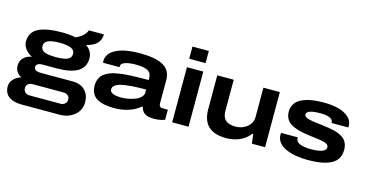

<svg xmlns="http://www.w3.org/2000/svg" viewBox="-90 -1148 3386 1773"><g transform="rotate(15 1603.5 -261.5)"><path d="M176.8 201.2Q143.1 201.2 114.3 193.8Q85.4 186.5 62.5 171.9Q39.6 157.2 26.4 131.8Q13.2 106.4 13.2 73.2Q13.2 35.2 40 4.6Q66.9 -25.9 112.8 -41Q51.8 -70.8 51.8 -139.2Q51.8 -181.2 80.6 -211.4Q109.4 -241.7 158.2 -249Q116.7 -270 92.8 -302.7Q68.8 -335.4 68.8 -372.1Q68.8 -418 88.9 -450.4Q108.9 -482.9 148.9 -502.2Q189 -521.5 243.9 -530.3Q298.8 -539.1 373 -539.1Q441.4 -539.1 501 -526.9Q546.4 -546.9 572.3 -572.5Q598.1 -598.1 603 -621.1H748Q745.1 -512.2 612.8 -483.9Q675.8 -441.4 675.8 -371.1Q675.8 -205.1 409.2 -205.1H272.9Q242.7 -205.1 226.8 -194.8Q210.9 -184.6 210.9 -167Q210.9 -148.9 227.1 -137.9Q243.2 -127 276.9 -127H581.1Q657.7 -127 700 -83.3Q742.2 -39.6 742.2 30.8Q742.2 106 684.8 153.6Q627.4 201.2 544.9 201.2ZM373 -303.2Q445.3 -303.2 482.2 -318.6Q519 -334 519 -372.1Q519 -409.2 481.7 -425Q444.3 -440.9 373 -440.9Q301.8 -440.9 264.4 -425Q227.1 -409.2 227.1 -372.1Q227.1 -333 263.4 -318.1Q299.8 -303.2 373 -303.2ZM228 101.1H526.9Q550.8 101.1 567.9 85.9Q585 70.8 585 45.9Q585 22 567.9 7.6Q550.8 -6.8 526.9 -6.8H231.9Q205.6 -6.8 188.2 6.8Q170.9 20.5 170.9 44.9Q170.9 70.3 187.3 85.7Q203.6 101.1 228 101.1Z M1013.7 12.2Q962.9 12.2 923.8 4.9Q884.8 -2.4 852.8 -19.5Q820.8 -36.6 803.7 -67.9Q786.6 -99.1 786.6 -144Q786.6 -171.9 794.2 -194.6Q801.8 -217.3 814.2 -234.4Q826.7 -251.5 848.6 -264.9Q870.6 -278.3 892.6 -287.4Q914.6 -296.4 949 -302.7Q983.4 -309.1 1013.2 -312.5Q1043 -315.9 1087.9 -317.9Q1132.8 -319.8 1168 -320.3Q1203.1 -320.8 1255.9 -320.8V-339.8Q1255.9 -387.7 1220.2 -408Q1184.6 -428.2 1106.4 -428.2Q1043 -428.2 1003.9 -415Q964.8 -401.9 964.8 -376V-366.2H807.6Q805.7 -376 805.7 -381.8Q805.7 -454.1 886 -496.6Q966.3 -539.1 1117.7 -539.1Q1265.1 -539.1 1338.9 -497.8Q1412.6 -456.5 1412.6 -361.8V-141.1Q1412.6 -102.1 1445.8 -102.1H1497.6V-5.9Q1450.7 12.2 1395.5 12.2Q1332 12.2 1303.5 -9Q1274.9 -30.3 1267.6 -67.9H1259.8Q1216.3 -30.3 1152.1 -9Q1087.9 12.2 1013.7 12.2ZM1054.7 -99.1Q1084.5 -99.1 1118.2 -105.5Q1151.9 -111.8 1183.3 -123.8Q1214.8 -135.7 1235.4 -156.5Q1255.9 -177.2 1255.9 -202.1V-230Q1091.8 -230 1017.3 -211.4Q942.9 -192.9 942.9 -148.9Q942.9 -99.1 1054.7 -99.1Z M1566.4 -607.9V-724.1H1722.7V-607.9ZM1566.4 0V-526.9H1722.7V0Z M2082.5 12.2Q1856.4 12.2 1856.4 -204.1V-526.9H2013.7V-229Q2013.7 -168 2045.9 -140.4Q2078.1 -112.8 2139.6 -112.8Q2204.6 -112.8 2251 -151.1Q2297.4 -189.5 2297.4 -249V-526.9H2454.6V0H2328.6L2317.4 -88.9H2308.6Q2268.6 -36.1 2209 -12Q2149.4 12.2 2082.5 12.2Z M2863.3 12.2Q2802.7 12.2 2749.5 2.7Q2696.3 -6.8 2653.6 -25.9Q2610.8 -44.9 2586.2 -76.4Q2561.5 -107.9 2561.5 -148.9Q2561.5 -154.3 2563.5 -166H2723.6Q2723.6 -164.6 2723.1 -160.9Q2722.7 -157.2 2722.7 -155.8Q2723.1 -123 2762.9 -107.4Q2802.7 -91.8 2864.3 -91.8Q3010.3 -91.8 3010.3 -147Q3010.3 -154.8 3007.3 -161.4Q3004.4 -168 2998 -172.9Q2991.7 -177.7 2984.1 -181.6Q2976.6 -185.5 2964.4 -188.7Q2952.1 -191.9 2940.7 -194.1Q2929.2 -196.3 2911.9 -198.7Q2894.5 -201.2 2879.6 -202.9Q2864.7 -204.6 2842.8 -207.5Q2820.8 -210.4 2803.2 -212.9Q2762.2 -218.8 2731.7 -226.1Q2701.2 -233.4 2671.4 -245.8Q2641.6 -258.3 2622.6 -274.9Q2603.5 -291.5 2592 -316.7Q2580.6 -341.8 2580.6 -374Q2580.6 -418 2601.6 -450Q2622.6 -481.9 2661.9 -501.2Q2701.2 -520.5 2753.4 -529.8Q2805.7 -539.1 2872.6 -539.1Q2950.7 -539.1 3012.2 -523.2Q3073.7 -507.3 3111.8 -472.9Q3149.9 -438.5 3150.4 -390.1Q3150.4 -378.9 3149.4 -375H2989.3V-379.9Q2989.3 -398.9 2972.2 -411.9Q2955.1 -424.8 2929.2 -429.9Q2903.3 -435.1 2870.6 -435.1Q2736.3 -435.1 2736.3 -390.1Q2736.3 -383.3 2739 -377.7Q2741.7 -372.1 2748 -367.7Q2754.4 -363.3 2761.2 -359.9Q2768.1 -356.4 2779.8 -353.5Q2791.5 -350.6 2801.3 -348.4Q2811 -346.2 2826.9 -344Q2842.8 -341.8 2854 -340.3Q2865.2 -338.9 2884 -336.7Q2902.8 -334.5 2914.6 -333Q2948.7 -328.6 2971.2 -325.2Q2993.7 -321.8 3022.7 -315.2Q3051.8 -308.6 3070.3 -300.8Q3088.9 -293 3108.9 -280.5Q3128.9 -268.1 3140.4 -252.4Q3151.9 -236.8 3159.2 -214.8Q3166.5 -192.9 3166.5 -166Q3166.5 -116.7 3145.8 -81.8Q3125 -46.9 3084.2 -26.6Q3043.5 -6.3 2989.5 2.9Q2935.5 12.2 2863.3 12.2Z"/></g></svg>

Font: Archivo Expanded
Style: Bold
Weight: 700
Width: 7
Designer: Hector Gatti
Foundry: Omnibus-Type
Version: Version 2.001